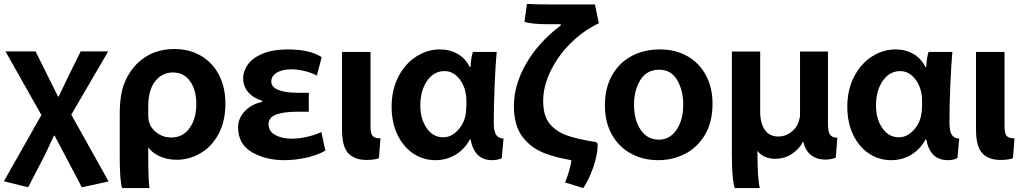

<svg xmlns="http://www.w3.org/2000/svg" viewBox="-21 -763 5239 983"><path d="M161 -500 276 -269H280Q287 -286 304 -320L324 -362L392 -500H533L344 -176L535 166L398 196L259 -68H255L210 28L123 196L-1 165L191 -174L7 -500Z M738 36Q738 147 744 200H604Q592 160 592 40V-179Q592 -282 618 -342.5Q644 -403 687 -443Q761 -512 871 -512Q949 -512 1008.5 -477Q1068 -442 1100.5 -378.5Q1133 -315 1133 -233Q1133 -141 1097.5 -76Q1062 -11 1004.5 22Q947 55 884 55Q837 55 798.5 38Q760 21 739 -7H738ZM738 -172Q738 -154 742 -138Q751 -106 783 -82.5Q815 -59 855 -59Q915 -59 949.5 -107Q984 -155 984 -231Q984 -303 952 -347.5Q920 -392 864 -392Q809 -392 773.5 -347Q738 -302 738 -217Z M1321 -247Q1274 -262 1249 -292Q1224 -322 1224 -362Q1224 -400 1249 -434Q1274 -468 1325.5 -489Q1377 -510 1452 -510Q1567 -510 1626 -470L1601 -376Q1578 -389 1542 -398.5Q1506 -408 1471 -408Q1424 -408 1396 -391Q1368 -374 1368 -346Q1368 -317 1404 -302.5Q1440 -288 1503 -288H1560V-191H1501Q1432 -191 1393 -176.5Q1354 -162 1354 -127Q1354 -91 1388 -72Q1422 -53 1474 -53Q1511 -53 1553.5 -63Q1596 -73 1624 -87L1645 8Q1606 31 1548.5 44Q1491 57 1435 57Q1339 57 1268.5 16Q1198 -25 1198 -111Q1198 -159 1233.5 -195Q1269 -231 1321 -241Z M1876 -113Q1876 -79 1887.5 -66.5Q1899 -54 1927 -55L1919 47Q1911 51 1892 53.5Q1873 56 1857 56Q1794 56 1762 21.5Q1730 -13 1730 -100V-497H1876Z M2522 -497Q2516 -436 2511.5 -329.5Q2507 -223 2507 -134Q2507 -90 2519.5 -72Q2532 -54 2557 -54L2548 46Q2541 51 2527 54Q2513 57 2498 57Q2408 57 2388 -50H2385Q2358 1 2311.5 29Q2265 57 2208 57Q2145 57 2094 22.5Q2043 -12 2013.5 -74Q1984 -136 1984 -217Q1984 -303 2018.5 -370Q2053 -437 2110 -473.5Q2167 -510 2230 -510Q2282 -510 2322 -487Q2362 -464 2384 -420H2388Q2391 -471 2400 -497ZM2131 -222Q2131 -154 2163.5 -107Q2196 -60 2248 -60Q2288 -60 2320.5 -93.5Q2353 -127 2362 -172Q2367 -197 2367 -232Q2367 -267 2364 -283Q2355 -333 2325 -366Q2295 -399 2255 -399Q2200 -399 2165.5 -349Q2131 -299 2131 -223Z M2872 171Q2881 152 2892 114.5Q2903 77 2904 57Q2828 44 2777 25Q2702 -1 2656 -60Q2610 -119 2610 -219Q2610 -329 2673.5 -438.5Q2737 -548 2850 -633V-639H2789Q2700 -639 2664 -651L2677 -743Q2714 -740 2826 -740H3025L3045 -644Q2967 -607 2902 -543Q2837 -479 2798.5 -400.5Q2760 -322 2760 -246Q2760 -177 2787 -138Q2814 -99 2867 -75Q2924 -52 3028 -36Q3033 -35 3036 -31.5Q3039 -28 3039 -23Q3039 29 3016 94.5Q2993 160 2965 200Z M3349 57Q3272 57 3210 23.5Q3148 -10 3112 -73.5Q3076 -137 3076 -224Q3076 -311 3111.5 -375.5Q3147 -440 3211 -475Q3275 -510 3358 -510Q3438 -510 3499 -475Q3560 -440 3593.5 -377Q3627 -314 3627 -232Q3627 -138 3588 -72.5Q3549 -7 3485.5 25Q3422 57 3350 57ZM3353 -48Q3408 -48 3442.5 -98Q3477 -148 3477 -229Q3477 -300 3446 -353Q3415 -406 3354 -406Q3290 -406 3257.5 -353.5Q3225 -301 3225 -227Q3225 -149 3259 -98.5Q3293 -48 3352 -48Z M4089 -36Q4073 -2 4035 24Q3997 50 3946 50Q3919 50 3895 39.5Q3871 29 3857 9V22Q3857 151 3869 200H3741Q3726 158 3726 24V-499H3871V-192Q3871 -133 3894.5 -98.5Q3918 -64 3965 -64Q4000 -64 4028.5 -86Q4057 -108 4066 -134Q4075 -159 4075 -175V-499H4218V-126Q4218 -88 4229 -73Q4240 -58 4266 -58L4258 44Q4236 54 4204 54Q4161 54 4131.5 31Q4102 8 4092 -36Z M4855 -497Q4849 -436 4844.5 -329.5Q4840 -223 4840 -134Q4840 -90 4852.5 -72Q4865 -54 4890 -54L4881 46Q4874 51 4860 54Q4846 57 4831 57Q4741 57 4721 -50H4718Q4691 1 4644.5 29Q4598 57 4541 57Q4478 57 4427 22.5Q4376 -12 4346.5 -74Q4317 -136 4317 -217Q4317 -303 4351.5 -370Q4386 -437 4443 -473.5Q4500 -510 4563 -510Q4615 -510 4655 -487Q4695 -464 4717 -420H4721Q4724 -471 4733 -497ZM4464 -222Q4464 -154 4496.5 -107Q4529 -60 4581 -60Q4621 -60 4653.5 -93.5Q4686 -127 4695 -172Q4700 -197 4700 -232Q4700 -267 4697 -283Q4688 -333 4658 -366Q4628 -399 4588 -399Q4533 -399 4498.5 -349Q4464 -299 4464 -223Z M5122 -113Q5122 -79 5133.5 -66.5Q5145 -54 5173 -55L5165 47Q5157 51 5138 53.5Q5119 56 5103 56Q5040 56 5008 21.5Q4976 -13 4976 -100V-497H5122Z"/></svg>

Font: LINE Seed Sans KR Bold
Style: Regular
Weight: 700
Designer: LINE BX Design & Sandoll Inc & Dalton Maag Ltd
Foundry: Sandoll Inc.
Version: Version 1.000